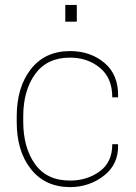

<svg xmlns="http://www.w3.org/2000/svg" viewBox="-20 -744 547 774"><path d="M263.2 -16.1Q330.1 -16.1 381.3 -52.7Q432.6 -89.4 432.6 -162.6H455.1L456.1 -159.7Q458 -82 399.4 -36.1Q340.8 9.8 263.2 10.3Q162.1 10.3 104.5 -62.5Q46.9 -135.3 47.4 -253.9V-274.4Q47.4 -392.6 104.5 -465.3Q161.6 -538.1 262.2 -538.1Q344.7 -538.1 401.4 -490.2Q458 -442.4 456.1 -354.5L455.1 -351.6H432.6Q432.6 -429.7 382.8 -470.7Q333 -511.7 262.2 -511.7Q169.4 -511.7 121.6 -445.3Q73.7 -378.9 73.7 -274.4V-253.9Q73.7 -148.4 121.6 -82Q169.4 -15.6 263.2 -16.1ZM289.6 -656.7H243.2V-724.1H289.6Z"/></svg>

Font: Roboto-Thin
Style: Regular
Weight: 250
Designer: Google
Version: Version 1.100141; 2013; ttfautohint (v0.94.14-c901) -l 8 -r 